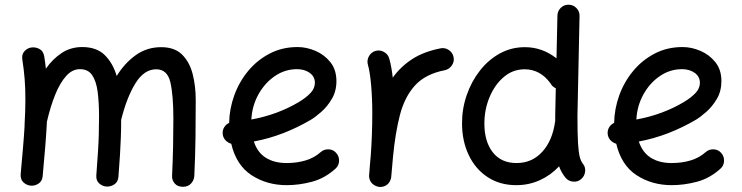

<svg xmlns="http://www.w3.org/2000/svg" viewBox="-20 -730 3080 797"><path d="M65.9 -8.3Q71.3 -67.4 75.4 -116Q79.6 -164.6 82 -205.6Q81.5 -208.5 82 -211.9Q85.4 -270.5 85.4 -315.9Q85.4 -363.3 82.3 -402.6Q79.1 -441.9 72.8 -481.9Q69.3 -502.9 80.3 -515.9Q91.3 -528.8 106.4 -532.2Q124.5 -536.1 142.1 -527.6Q159.7 -519 163.6 -496.1Q168 -469.7 170.4 -444.8Q198.7 -485.4 236.1 -510Q273.4 -534.7 321.3 -534.7Q381.3 -534.7 415 -501.2Q448.7 -467.8 464.4 -414.6Q497.6 -468.3 543.7 -501.2Q589.8 -534.2 648.9 -534.2Q705.1 -534.2 736.1 -503.2Q767.1 -472.2 779.8 -422.4Q792.5 -372.6 792.5 -314.9Q792.5 -238.3 791.5 -159.9Q790.5 -81.5 786.6 0.5Q785.6 18.1 773.2 31.7Q760.7 45.4 739.3 45.4Q717.3 45.4 705.3 31.7Q693.4 18.1 694.3 0Q697.3 -65.4 698.5 -122.8Q699.7 -180.2 699.7 -236.3Q699.7 -334 687.3 -388.2Q674.8 -442.4 628.4 -442.4Q578.1 -442.4 542 -383.8Q505.9 -325.2 482.9 -232.4Q482.9 -192.9 481.7 -161.1Q480.5 -129.4 478.3 -91.6Q476.1 -53.7 471.7 2.9Q470.2 24.9 454.8 35.2Q439.5 45.4 422.4 44.4Q405.3 43.5 391.6 31.2Q377.9 19 379.9 -3.4Q384.3 -62 386.7 -100.1Q389.2 -138.2 390.1 -171.1Q391.1 -204.1 391.1 -246.1Q391.1 -305.2 385.3 -349.4Q379.4 -393.6 362.5 -418.2Q345.7 -442.9 311.5 -442.9Q279.8 -442.9 254.2 -414.1Q228.5 -385.3 208.7 -335.9Q189 -286.6 174.8 -225.1Q172.4 -178.7 168 -123.3Q163.6 -67.9 157.2 0.5Q155.3 22.5 139.4 32.5Q123.5 42.5 106 40.5Q89.4 38.6 76.7 26.4Q64 14.2 65.9 -8.3Z M1372.6 -29.8Q1328.1 10.3 1275.1 24.4Q1222.2 38.6 1169.9 38.6Q1087.9 38.6 1024.4 -2.7Q960.9 -43.9 939.9 -133.3Q925.8 -137.2 915.5 -148.4Q905.3 -159.7 904.3 -175.3Q903.3 -189.9 910.9 -202.1Q918.5 -214.4 931.2 -219.7Q932.1 -277.8 952.4 -334Q972.7 -390.1 1010 -435.3Q1047.4 -480.5 1099.4 -507.6Q1151.4 -534.7 1215.3 -534.7Q1252.4 -534.7 1289.6 -518.8Q1326.7 -502.9 1351.6 -471.7Q1376.5 -440.4 1376.5 -393.1Q1376.5 -351.6 1357.4 -319.3Q1338.4 -287.1 1313.5 -265.4Q1288.6 -243.7 1270.5 -232.9Q1214.8 -200.2 1155.5 -177.2Q1096.2 -154.3 1033.7 -142.6Q1048.8 -96.7 1083.7 -75Q1118.7 -53.2 1169.9 -53.2Q1212.9 -53.2 1249 -64.2Q1285.2 -75.2 1310.5 -98.1Q1324.7 -110.8 1344 -110.1Q1363.3 -109.4 1375.5 -95.2Q1388.2 -81.1 1387.5 -61.8Q1386.7 -42.5 1372.6 -29.8ZM1212.9 -442.9Q1163.1 -442.9 1121.1 -414.3Q1079.1 -385.7 1052.7 -338.1Q1026.4 -290.5 1023.4 -233.9Q1132.3 -253.9 1220.2 -306.2Q1251 -324.7 1269 -344Q1287.1 -363.3 1287.1 -386.2Q1287.1 -412.1 1265.6 -427.5Q1244.1 -442.9 1212.9 -442.9Z M1553.7 45.9Q1546.9 44.9 1540.5 42Q1517.6 32.2 1512.7 8.3Q1512.7 7.8 1512.7 7.3Q1512.7 6.8 1512.7 6.3Q1511.7 1 1512.2 -4.9Q1512.2 -6.3 1512.7 -7.8Q1514.2 -26.9 1515.6 -45.9Q1517.1 -64.9 1519 -83.5Q1522 -125 1523.7 -170.2Q1525.4 -215.3 1525.4 -259.8Q1525.4 -322.3 1520.5 -377.2Q1515.6 -432.1 1507.3 -460.9Q1502 -479 1511.2 -496.1Q1520.5 -513.2 1538.6 -518.6Q1556.6 -523.9 1573.5 -514.6Q1590.3 -505.4 1595.7 -487.3Q1600.6 -470.2 1604.2 -450.2Q1607.9 -430.2 1610.4 -407.7Q1642.1 -452.6 1690.2 -484.1Q1738.3 -515.6 1808.6 -529.3Q1827.1 -533.2 1843.3 -522.2Q1859.4 -511.2 1862.8 -492.7Q1866.7 -474.6 1855.7 -458.5Q1844.7 -442.4 1826.2 -438.5Q1746.1 -422.9 1702.9 -375.5Q1659.7 -328.1 1640.1 -252.7Q1620.6 -177.2 1611.3 -78.1Q1607.9 -33.2 1604 4.4Q1603.5 10.3 1601.1 16.1Q1601.1 16.1 1601.1 16.6Q1600.6 17.1 1600.6 17.6Q1591.3 40.5 1566.9 45.4Q1565.9 45.4 1565.4 45.4Q1565.4 45.4 1564.9 45.4Q1559.6 46.4 1553.7 45.9Z M2158.7 -534.2Q2231 -534.2 2290 -487.8L2293.9 -665.5Q2294.4 -684.6 2308.1 -697.8Q2321.8 -710.9 2340.8 -710.4Q2359.9 -710 2373 -696.3Q2386.2 -682.6 2385.7 -663.6L2377 -249Q2377 -174.8 2379.4 -135.5Q2381.8 -96.2 2386.7 -78.4Q2391.6 -60.5 2398.9 -51.3Q2411.1 -37.1 2408.9 -17.8Q2406.7 1.5 2392.1 13.7Q2377.9 25.9 2358.4 23.9Q2338.9 22 2327.1 7.3Q2310.1 -13.7 2300.8 -39.6Q2266.6 -2.9 2221.2 17.8Q2175.8 38.6 2123 38.6Q2055.2 38.6 2004.4 5.4Q1953.6 -27.8 1925.8 -86.2Q1897.9 -144.5 1897.9 -218.8Q1897.9 -279.3 1917.5 -335.7Q1937 -392.1 1972.2 -437Q2007.3 -481.9 2054.9 -508.1Q2102.5 -534.2 2158.7 -534.2ZM1990.7 -217.3Q1990.7 -142.1 2025.6 -97.7Q2060.5 -53.2 2124 -53.2Q2188.5 -53.2 2231 -99.9Q2273.4 -146.5 2284.2 -225.1Q2284.2 -226.6 2284.7 -228Q2284.7 -237.8 2284.7 -250L2287.1 -363.8Q2272.9 -369.6 2265.6 -383.3Q2223.1 -442.4 2157.7 -442.4Q2108.9 -442.4 2071.3 -410.4Q2033.7 -378.4 2012.2 -326.9Q1990.7 -275.4 1990.7 -217.3Z M2970.7 -29.8Q2926.3 10.3 2873.3 24.4Q2820.3 38.6 2768.1 38.6Q2686 38.6 2622.6 -2.7Q2559.1 -43.9 2538.1 -133.3Q2523.9 -137.2 2513.7 -148.4Q2503.4 -159.7 2502.4 -175.3Q2501.5 -189.9 2509 -202.1Q2516.6 -214.4 2529.3 -219.7Q2530.3 -277.8 2550.5 -334Q2570.8 -390.1 2608.2 -435.3Q2645.5 -480.5 2697.5 -507.6Q2749.5 -534.7 2813.5 -534.7Q2850.6 -534.7 2887.7 -518.8Q2924.8 -502.9 2949.7 -471.7Q2974.6 -440.4 2974.6 -393.1Q2974.6 -351.6 2955.6 -319.3Q2936.5 -287.1 2911.6 -265.4Q2886.7 -243.7 2868.7 -232.9Q2813 -200.2 2753.7 -177.2Q2694.3 -154.3 2631.8 -142.6Q2647 -96.7 2681.9 -75Q2716.8 -53.2 2768.1 -53.2Q2811 -53.2 2847.2 -64.2Q2883.3 -75.2 2908.7 -98.1Q2922.9 -110.8 2942.1 -110.1Q2961.4 -109.4 2973.6 -95.2Q2986.3 -81.1 2985.6 -61.8Q2984.9 -42.5 2970.7 -29.8ZM2811 -442.9Q2761.2 -442.9 2719.2 -414.3Q2677.2 -385.7 2650.9 -338.1Q2624.5 -290.5 2621.6 -233.9Q2730.5 -253.9 2818.4 -306.2Q2849.1 -324.7 2867.2 -344Q2885.3 -363.3 2885.3 -386.2Q2885.3 -412.1 2863.8 -427.5Q2842.3 -442.9 2811 -442.9Z"/></svg>

Font: Mikhak-DS1-FD Medium
Style: Regular
Weight: 500
Designer: Amin Abedi
Version: Version 3.2